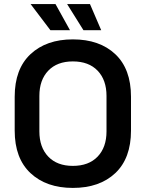

<svg xmlns="http://www.w3.org/2000/svg" viewBox="-20 -907 714 941"><path d="M337 14Q207 14 129.5 -58.5Q52 -131 52 -267V-433Q52 -569 129.5 -641.5Q207 -714 337 -714Q468 -714 545 -641.5Q622 -569 622 -433V-267Q622 -131 545 -58.5Q468 14 337 14ZM337 -94Q415 -94 458.5 -139.5Q502 -185 502 -263V-437Q502 -515 458.5 -560.5Q415 -606 337 -606Q260 -606 216.5 -560.5Q173 -515 173 -437V-263Q173 -185 216.5 -139.5Q260 -94 337 -94ZM227 -759 130 -887H252L323 -759ZM389 -759 309 -887H421L476 -759Z"/></svg>

Font: Space Grotesk SemiBold
Style: Regular
Weight: 600
Designer: Florian Karsten
Foundry: Florian Karsten
Version: Version 2.000